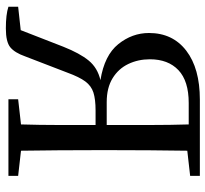

<svg xmlns="http://www.w3.org/2000/svg" viewBox="-44 -666 719 672"><g transform="rotate(90 316.0 -330.5)"><path d="M4 0V-34L86 -43L144 -192Q167 -250 192.5 -281Q218 -312 261 -322Q174 -336 135 -384.5Q96 -433 96 -492Q96 -575 158 -622.5Q220 -670 329 -670H596V-636L508 -626Q507 -562 506.5 -493.5Q506 -425 506 -359V-312Q506 -245 506.5 -176Q507 -107 508 -44L596 -34V0H328V-34L416 -44Q418 -108 418 -176.5Q418 -245 418 -305H367Q328 -305 304.5 -297.5Q281 -290 265.5 -269Q250 -248 235 -207L178 -59Q165 -22 146 -6.5Q127 9 80 9Q31 9 4 0ZM338 -344H418V-347Q418 -424 418 -495.5Q418 -567 416 -631H341Q264 -631 226 -595Q188 -559 188 -495Q188 -454 204.5 -419.5Q221 -385 254.5 -364.5Q288 -344 338 -344Z"/></g></svg>

Font: Source Serif 4 Subhead
Style: Regular
Weight: 400
Designer: Frank Grießhammer
Foundry: Adobe Systems Incorporated
Version: Version 4.004;hotconv 1.0.117;makeotfexe 2.5.65602